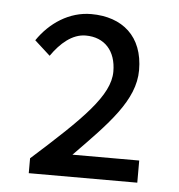

<svg xmlns="http://www.w3.org/2000/svg" viewBox="-40 -930 491 527"><g transform="rotate(5 205.0 -666.0)"><path d="M58 -441H357V-502H173C266 -597 335 -666 335 -749C335 -842 277 -891 191 -891C131 -891 78 -856 44 -806L87 -767C112 -803 144 -831 181 -831C233 -831 265 -796 265 -739C265 -673 194 -604 58 -482Z"/></g></svg>

Font: Microsoft YaHei
Style: Regular
Weight: 400
Designer: Ryoko NISHIZUKA 西塚涼子 (kana, bopomofo & ideographs); Paul D. Hunt (Latin, Greek & Cyrillic); Sandoll Communications 산돌커뮤니
Foundry: Adobe
Version: Version 2.001;hotconv 1.0.111;makeotfexe 2.5.65597